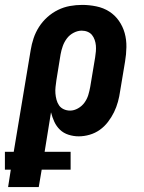

<svg xmlns="http://www.w3.org/2000/svg" viewBox="-67 -548 587 783"><path d="M-34 215 -23 144H-47V71H-11L58 -343Q62 -368 70 -392Q78 -416 92 -438Q106 -460 126 -478Q146 -496 169.5 -507.5Q193 -519 218 -523.5Q243 -528 268 -528Q297 -528 326 -522Q355 -516 378.5 -501Q402 -486 418 -463Q434 -440 441.5 -413Q449 -386 448.5 -356Q448 -326 443 -297L423 -177Q420 -155 414 -133Q408 -111 398 -90.5Q388 -70 373.5 -51Q359 -32 340 -18.5Q321 -5 298.5 1.5Q276 8 254 8Q233 8 212.5 1.5Q192 -5 177.5 -19Q163 -33 154.5 -51.5Q146 -70 141 -90L115 71H221V144H103L91 215ZM219 -97Q235 -97 251 -106Q267 -115 277.5 -129.5Q288 -144 293 -160.5Q298 -177 301 -194L321 -314Q323 -326 324 -338.5Q325 -351 324 -362.5Q323 -374 319 -385.5Q315 -397 308 -405.5Q301 -414 290 -418.5Q279 -423 266 -423Q250 -423 233.5 -414.5Q217 -406 206 -391.5Q195 -377 189 -360Q183 -343 180 -326L163 -221Q161 -207 159.5 -193.5Q158 -180 159 -167Q160 -154 163.5 -141Q167 -128 174 -118Q181 -108 193 -102.5Q205 -97 219 -97Z"/></svg>

Font: Iosevka SS04 Extrabold
Style: Italic
Weight: 800
Italic angle: -9°
Monospace: yes
Designer: Belleve Invis
Foundry: Belleve Invis
Version: Version 19.0.0; ttfautohint (v1.8.4)